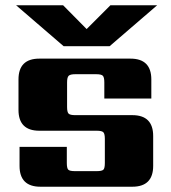

<svg xmlns="http://www.w3.org/2000/svg" viewBox="-20 -707 648 727"><path d="M221 -532 41 -687H219L308 -597L398 -687H575L395 -532ZM377 -90V-181Q377 -200 371.5 -206Q366 -212 346 -212H129Q50 -212 50 -291V-406Q50 -485 129 -485H474Q553 -485 553 -406V-334H375V-395Q375 -414 369.5 -420Q364 -426 344 -426H265Q246 -426 240 -420Q234 -414 234 -395V-302Q234 -282 240 -276.5Q246 -271 265 -271H481Q560 -271 560 -192V-79Q560 0 481 0H133Q54 0 54 -79V-151H233V-90Q233 -70 238.5 -64.5Q244 -59 264 -59H346Q366 -59 371.5 -64.5Q377 -70 377 -90Z"/></svg>

Font: Sarpanch ExtraBold
Style: Regular
Weight: 800
Designer: Manushi Parikh (Devanagari and Latin), Jyotish Sonowal (Devanagari)
Foundry: Indian Type Foundry
Version: Version 2.004;PS 1.0;hotconv 1.0.78;makeotf.lib2.5.61930; tt